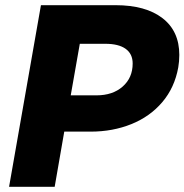

<svg xmlns="http://www.w3.org/2000/svg" viewBox="-20 -721 712 741"><path d="M15 0H191L228 -213H330Q415 -213 487 -242Q559 -271 606.5 -327Q654 -383 668 -461Q672 -484 672 -509Q672 -601 607 -651Q542 -701 426 -701H138ZM288 -552H386Q438 -552 465 -532.5Q492 -513 492 -476Q492 -421 453.5 -387Q415 -353 352 -353H253Z"/></svg>

Font: Geom ExtraBold
Style: Bold Italic
Weight: 800
Italic angle: -10°
Version: Version 1.102